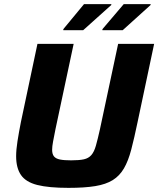

<svg xmlns="http://www.w3.org/2000/svg" viewBox="-20 -900 765 928"><path d="M311 8Q215 8 160 -6Q105 -20 81.5 -54Q58 -88 58 -145Q58 -176 64.5 -217.5Q71 -259 81 -310L161 -688H336L248 -275Q241 -240 236.5 -216Q232 -192 232 -176Q232 -155 241 -144Q250 -133 270 -129Q290 -125 324 -125Q363 -125 385.5 -130Q408 -135 421.5 -150.5Q435 -166 443.5 -196Q452 -226 463 -275L551 -688H725L645 -310Q629 -233 614.5 -177.5Q600 -122 579 -86Q558 -50 525 -29.5Q492 -9 440.5 -0.5Q389 8 311 8ZM475 -754V-759L578 -880H708V-876L573 -754ZM286 -754V-759L386 -880H518V-876L382 -754Z"/></svg>

Font: Saira Thin
Style: Bold Italic
Weight: 700
Italic angle: -12°
Version: Version 1.101